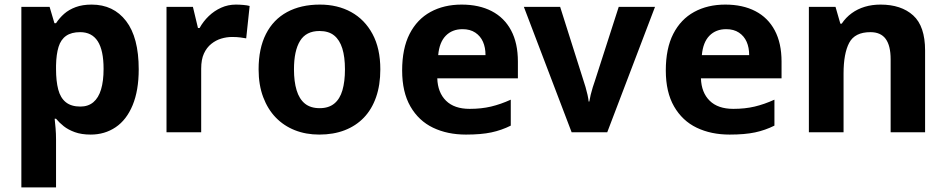

<svg xmlns="http://www.w3.org/2000/svg" viewBox="-20 -576 4119 836"><path d="M379 -556Q474 -556 529 -484.5Q584 -413 584 -274Q584 -182 557.5 -118Q531 -54 483.5 -22Q436 10 375 10Q335 10 306 -0.5Q277 -11 257.5 -26.5Q238 -42 224 -59H218Q220 -41 222 -17.5Q224 6 224 31V240H73V-546H196L217 -475H224Q239 -498 259.5 -516Q280 -534 309.5 -545Q339 -556 379 -556ZM329 -436Q291 -436 268 -420Q245 -404 235 -372Q225 -340 224 -291V-275Q224 -223 233.5 -186.5Q243 -150 266.5 -131Q290 -112 330 -112Q364 -112 386.5 -131Q409 -150 420 -186.5Q431 -223 431 -276Q431 -357 405.5 -396.5Q380 -436 329 -436Z M1007 -556Q1022 -556 1039.5 -554.5Q1057 -553 1067 -550L1052 -409Q1041 -411 1026 -413Q1011 -415 990 -415Q967 -415 943.5 -408Q920 -401 900 -385Q880 -369 868 -343Q856 -317 856 -277V0H705V-546H820L842 -454H849Q865 -483 889 -506Q913 -529 943 -542.5Q973 -556 1007 -556Z M1636 -274Q1636 -206 1617.5 -153Q1599 -100 1564.5 -64Q1530 -28 1481 -9Q1432 10 1370 10Q1312 10 1264 -9Q1216 -28 1181 -64Q1146 -100 1126 -153Q1106 -206 1106 -274Q1106 -365 1138 -428Q1170 -491 1230 -523.5Q1290 -556 1373 -556Q1450 -556 1509 -523.5Q1568 -491 1602 -428Q1636 -365 1636 -274ZM1260 -274Q1260 -221 1271.5 -183Q1283 -145 1307.5 -125Q1332 -105 1372 -105Q1411 -105 1435.5 -125Q1460 -145 1471 -183Q1482 -221 1482 -274Q1482 -328 1470.5 -365Q1459 -402 1435 -421.5Q1411 -441 1371 -441Q1313 -441 1286.5 -398Q1260 -355 1260 -274Z M1990 -556Q2066 -556 2121 -527.5Q2176 -499 2205.5 -443.5Q2235 -388 2235 -308V-235H1884Q1886 -173 1922 -137.5Q1958 -102 2025 -102Q2076 -102 2118 -112Q2160 -122 2204 -142V-29Q2164 -9 2119.5 0.5Q2075 10 2009 10Q1928 10 1865.5 -20Q1803 -50 1767 -112.5Q1731 -175 1731 -269Q1731 -365 1763.5 -428.5Q1796 -492 1854.5 -524Q1913 -556 1990 -556ZM1994 -449Q1949 -449 1921 -420.5Q1893 -392 1888 -336H2094Q2094 -369 2083 -394Q2072 -419 2049.5 -434Q2027 -449 1994 -449Z M2469 0 2261 -546H2419L2521 -224Q2525 -213 2529.5 -197Q2534 -181 2538 -164Q2542 -147 2543 -134H2546Q2548 -147 2552 -163.5Q2556 -180 2561 -196Q2566 -212 2570 -223L2674 -546H2832L2624 0Z M3138 -556Q3214 -556 3269 -527.5Q3324 -499 3353.5 -443.5Q3383 -388 3383 -308V-235H3032Q3034 -173 3070 -137.5Q3106 -102 3173 -102Q3224 -102 3266 -112Q3308 -122 3352 -142V-29Q3312 -9 3267.5 0.5Q3223 10 3157 10Q3076 10 3013.5 -20Q2951 -50 2915 -112.5Q2879 -175 2879 -269Q2879 -365 2911.5 -428.5Q2944 -492 3002.5 -524Q3061 -556 3138 -556ZM3142 -449Q3097 -449 3069 -420.5Q3041 -392 3036 -336H3242Q3242 -369 3231 -394Q3220 -419 3197.5 -434Q3175 -449 3142 -449Z M3814 -556Q3904 -556 3956 -509Q4008 -462 4008 -356V0H3858V-318Q3858 -377 3836.5 -406.5Q3815 -436 3770 -436Q3702 -436 3677.5 -389.5Q3653 -343 3653 -256V0H3502V-546H3618L3639 -473H3645Q3663 -500 3688.5 -518.5Q3714 -537 3745.5 -546.5Q3777 -556 3814 -556Z"/></svg>

Font: Noto Sans Lao Looped
Style: Bold
Weight: 700
Designer: Mark Frömberg, Ben Mitchell
Foundry: The Fontpad Ltd
Version: Version 1.001